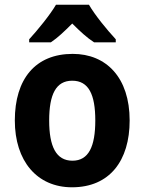

<svg xmlns="http://www.w3.org/2000/svg" viewBox="-20 -786 615 816"><path d="M358 -766H218C193 -723 139 -657 104 -619V-606H196C226 -626 254 -653 287 -686C320 -653 349 -626 380 -606H472V-619C435 -659 384 -721 358 -766ZM531 -274C531 -456 432 -557 289 -557C130 -557 43 -450 43 -274C43 -102 137 10 286 10C446 10 531 -103 531 -274ZM189 -274C189 -385 218 -443 287 -443C357 -443 385 -384 385 -274C385 -164 357 -103 288 -103C218 -103 189 -164 189 -274Z"/></svg>

Font: Noto Sans Lao Looped SemiCondensed
Style: Bold
Weight: 700
Width: 4
Designer: Mark Frömberg, Ben Mitchell
Foundry: The Fontpad Ltd
Version: Version 1.002